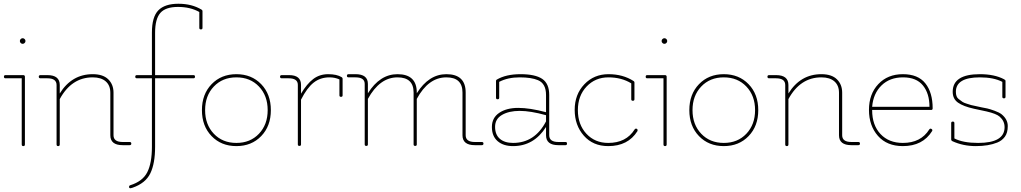

<svg xmlns="http://www.w3.org/2000/svg" viewBox="-20 -775 5449 1025"><path d="M96 -4V-357H9Q1 -357 1 -365.5Q1 -374 9 -374H104Q113 -374 113 -365V-4Q113 5 104.5 5Q96 5 96 -4ZM90.5 -545.5Q86 -550 86 -556Q86 -562 90.5 -566.5Q95 -571 101 -571Q107 -571 111.5 -566.5Q116 -562 116 -556Q116 -550 111.5 -545.5Q107 -541 101 -541Q95 -541 90.5 -545.5Z M672 0H635Q569 0 569 -53V-280Q569 -319 544.5 -340.5Q520 -362 475 -362Q362 -362 299 -246V-4Q299 5 290.5 5Q282 5 282 -4V-321Q282 -357 233 -357H196Q187 -357 187 -365.5Q187 -374 196 -374H233Q299 -374 299 -321V-276Q363 -379 475 -379Q530 -379 558 -351.5Q586 -324 586 -280V-53Q586 -17 635 -17H672Q681 -17 681 -8.5Q681 0 672 0Z M1013 -357H808V9Q808 98 782.5 150.5Q757 203 688 227Q679 230 677 230Q669 230 669 223Q669 216 675 214Q742 193 766.5 144Q791 95 791 9V-357H711Q702 -357 702 -365.5Q702 -374 711 -374H791V-601Q791 -685 825.5 -720Q860 -755 932.5 -755Q1005 -755 1057 -723Q1061 -720 1061 -716V-626Q1061 -618 1052.5 -618Q1044 -618 1044 -626V-711Q996 -738 930 -738Q864 -738 836 -706Q808 -674 808 -600V-374H1013Q1021 -374 1021 -365.5Q1021 -357 1013 -357Z M1362.5 -61Q1409 -110 1409 -187Q1409 -264 1362.5 -313Q1316 -362 1242 -362Q1168 -362 1121.5 -313Q1075 -264 1075 -187Q1075 -110 1121.5 -61Q1168 -12 1242 -12Q1316 -12 1362.5 -61ZM1109.5 -48.5Q1058 -102 1058 -187Q1058 -272 1109.5 -325.5Q1161 -379 1242 -379Q1323 -379 1374.5 -325.5Q1426 -272 1426 -187Q1426 -102 1374.5 -48.5Q1323 5 1242 5Q1161 5 1109.5 -48.5Z M1587 -4Q1587 4 1578.5 4Q1570 4 1570 -4V-322Q1570 -357 1521 -357H1484Q1475 -357 1475 -365.5Q1475 -374 1484 -374H1523Q1587 -374 1587 -322V-275Q1618 -327 1652 -353Q1686 -379 1732 -379Q1778 -379 1804 -363Q1809 -360 1809 -355V-266Q1809 -258 1800.5 -258Q1792 -258 1792 -266V-351Q1768 -362 1739 -362Q1690 -362 1654.5 -334Q1619 -306 1587 -243Z M2552 0H2515Q2449 0 2449 -53V-281Q2449 -362 2363 -362Q2267 -362 2205 -247V-4Q2205 4 2196.5 4Q2188 4 2188 -4V-281Q2188 -362 2102 -362Q2007 -362 1944 -247V-4Q1944 4 1935.5 4Q1927 4 1927 -4V-327Q1927 -362 1878 -362H1841Q1832 -362 1832 -370.5Q1832 -379 1841 -379H1878Q1944 -379 1944 -327V-277Q2008 -379 2102 -379Q2205 -379 2205 -281V-277Q2269 -379 2363 -379Q2466 -379 2466 -281V-53Q2466 -17 2515 -17H2552Q2561 -17 2561 -8.5Q2561 0 2552 0Z M2719 5Q2667 5 2636.5 -21.5Q2606 -48 2606 -97Q2606 -146 2645 -172.5Q2684 -199 2746.5 -199Q2809 -199 2895 -176V-268Q2895 -329 2852 -347Q2817 -362 2754 -362Q2691 -362 2645 -338V-253Q2645 -245 2636.5 -245Q2628 -245 2628 -253V-343Q2628 -348 2632 -350Q2681 -379 2759 -379Q2837 -379 2874.5 -354Q2912 -329 2912 -268V-53Q2912 -17 2961 -17H2999Q3007 -17 3007 -8.5Q3007 0 2999 0H2961Q2895 0 2895 -53V-97Q2830 5 2719 5ZM2895 -160Q2812 -183 2754.5 -183Q2697 -183 2660 -161.5Q2623 -140 2623 -98Q2623 -56 2648.5 -34Q2674 -12 2719 -12Q2835 -12 2895 -127Z M3227 5Q3146 5 3097 -50.5Q3048 -106 3048 -188.5Q3048 -271 3099.5 -325Q3151 -379 3228.5 -379Q3306 -379 3363 -342Q3367 -339 3367 -335V-245Q3367 -237 3358.5 -237Q3350 -237 3350 -245V-330Q3298 -362 3228 -362Q3158 -362 3111.5 -313Q3065 -264 3065 -187Q3065 -110 3110.5 -61Q3156 -12 3227 -12Q3323 -12 3368 -84Q3373 -91 3380 -87Q3384 -84 3384 -81Q3384 -78 3383 -75Q3333 5 3227 5Z M3522 -4V-357H3435Q3427 -357 3427 -365.5Q3427 -374 3435 -374H3530Q3539 -374 3539 -365V-4Q3539 5 3530.5 5Q3522 5 3522 -4ZM3516.5 -545.5Q3512 -550 3512 -556Q3512 -562 3516.5 -566.5Q3521 -571 3527 -571Q3533 -571 3537.5 -566.5Q3542 -562 3542 -556Q3542 -550 3537.5 -545.5Q3533 -541 3527 -541Q3521 -541 3516.5 -545.5Z M3964.5 -61Q4011 -110 4011 -187Q4011 -264 3964.5 -313Q3918 -362 3844 -362Q3770 -362 3723.5 -313Q3677 -264 3677 -187Q3677 -110 3723.5 -61Q3770 -12 3844 -12Q3918 -12 3964.5 -61ZM3711.5 -48.5Q3660 -102 3660 -187Q3660 -272 3711.5 -325.5Q3763 -379 3844 -379Q3925 -379 3976.5 -325.5Q4028 -272 4028 -187Q4028 -102 3976.5 -48.5Q3925 5 3844 5Q3763 5 3711.5 -48.5Z M4562 0H4525Q4459 0 4459 -53V-280Q4459 -319 4434.5 -340.5Q4410 -362 4365 -362Q4252 -362 4189 -246V-4Q4189 5 4180.5 5Q4172 5 4172 -4V-321Q4172 -357 4123 -357H4086Q4077 -357 4077 -365.5Q4077 -374 4086 -374H4123Q4189 -374 4189 -321V-276Q4253 -379 4365 -379Q4420 -379 4448 -351.5Q4476 -324 4476 -280V-53Q4476 -17 4525 -17H4562Q4571 -17 4571 -8.5Q4571 0 4562 0Z M4800 5Q4715 5 4667 -49.5Q4619 -104 4619 -188.5Q4619 -273 4669 -326Q4719 -379 4800 -379Q4881 -379 4920 -330Q4959 -281 4959 -197Q4959 -188 4951 -188H4636V-187Q4636 -107 4680.5 -59.5Q4725 -12 4800 -12Q4896 -12 4941 -84Q4946 -91 4953 -86.5Q4960 -82 4956 -75Q4906 5 4800 5ZM4942 -205Q4942 -276 4907 -319Q4872 -362 4801 -362Q4730 -362 4686 -319Q4642 -276 4636 -205Z M5065 -21Q5058 -24 5058 -31V-118Q5058 -126 5066.5 -126Q5075 -126 5075 -118V-36Q5121 -12 5202 -12Q5343 -12 5343 -96Q5343 -129 5317 -152Q5299 -168 5247 -180Q5236 -182 5179.5 -194.5Q5123 -207 5094.5 -227Q5066 -247 5066 -285Q5066 -379 5211 -379Q5289 -379 5340 -352Q5348 -348 5348 -343V-258Q5348 -250 5339.5 -250Q5331 -250 5331 -258V-338Q5285 -362 5211 -362Q5083 -362 5083 -285Q5083 -258 5097 -247Q5111 -236 5118.5 -231Q5126 -226 5142.5 -221Q5159 -216 5165 -214Q5203 -205 5220 -202Q5237 -199 5250.5 -196Q5264 -193 5289 -184Q5314 -175 5327 -165Q5360 -138 5360 -102Q5360 -66 5344.5 -45Q5329 -24 5304 -14Q5257 5 5189.5 5Q5122 5 5065 -21Z"/></svg>

Font: Flamenco Light
Style: Regular
Weight: 300
Designer: Luciano Vergara
Foundry: Luciano Vergara
Version: Version 1.003